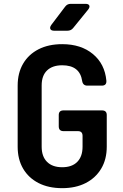

<svg xmlns="http://www.w3.org/2000/svg" viewBox="-20 -970 640 1000"><path d="M304 10Q233 10 181 -16.5Q129 -43 100.5 -91.5Q72 -140 72 -206V-524Q72 -590 100.5 -638.5Q129 -687 181 -713.5Q233 -740 304 -740Q402 -740 464 -688.5Q526 -637 534 -550Q536 -524 510 -524H435Q412 -524 408 -548Q396 -630 304 -630Q253 -630 225 -603Q197 -576 197 -525V-206Q197 -155 225 -127Q253 -99 304 -99Q355 -99 382.5 -127Q410 -155 410 -206V-262Q410 -287 386 -287H311Q286 -287 286 -312V-371Q286 -395 311 -395H511Q536 -395 536 -371V-206Q536 -140 507 -91.5Q478 -43 426 -16.5Q374 10 304 10ZM262 -810Q247 -810 242.5 -818.5Q238 -827 247 -840L319 -935Q330 -950 348 -950H425Q441 -950 445 -941.5Q449 -933 439 -920L361 -824Q350 -810 331 -810Z"/></svg>

Font: Pitagon Sans Mono
Style: Bold
Weight: 700
Monospace: yes
Designer: Travis Tran
Foundry: Pitagon
Version: Version 1.001; ttfautohint (v1.8.4.7-5d5b);gftools[0.9.26]